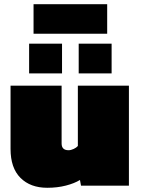

<svg xmlns="http://www.w3.org/2000/svg" viewBox="-20 -880 666 910"><path d="M139 -720V-860H488V-720ZM118 -532V-673H274V-532ZM353 -532V-673H509V-532ZM204 10Q124 10 77 -37Q30 -84 30 -174V-474H272V-200Q272 -168 305 -168Q316 -168 329 -174Q342 -180 349 -188V-474H591V0H364L359 -27Q333 -11 292.5 -0.5Q252 10 204 10Z"/></svg>

Font: Boz Display
Style: Regular
Weight: 900
Version: Version 2.000; ttfautohint (v1.8.3)